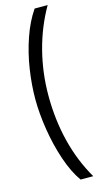

<svg xmlns="http://www.w3.org/2000/svg" viewBox="-148 -877 557 1069"><g transform="rotate(-15 131.0 -342.0)"><path d="M46.9 -346.2Q46.9 -428.2 60.3 -516.8Q73.7 -605.5 102.3 -689Q130.9 -772.5 173.8 -835H249Q187 -727.5 154.8 -602.8Q122.6 -478 122.6 -346.2Q122.6 -207.5 153.8 -81.8Q185.1 43.9 247.6 150.9H174.8Q134.8 95.2 105.7 9.3Q76.7 -76.7 61.8 -170.7Q46.9 -264.6 46.9 -346.2Z"/></g></svg>

Font: Decalotype Light
Style: Regular
Weight: 300
Designer: Alfredo Marco Pradil
Foundry: Alfredo Marco Pradil
Version: Version 1.0